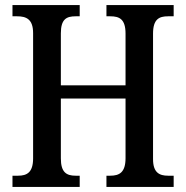

<svg xmlns="http://www.w3.org/2000/svg" viewBox="-20 -734 730 754"><path d="M29 0H293V-44H277C241 -44 219 -57 219 -112V-347H473V-113C473 -57 449 -44 413 -44H398V0H662V-44H640C606 -44 581 -56 581 -109V-602C581 -659 605 -670 640 -670H662V-714H398V-670H413C449 -670 473 -659 473 -602V-399H219V-603C219 -659 241 -670 277 -670H293V-714H29V-670H47C83 -670 110 -659 110 -604V-112C110 -57 86 -44 51 -44H29Z"/></svg>

Font: Noto Serif Georgian Condensed Medium
Style: Regular
Weight: 500
Width: 3
Designer: Monotype Design Team, Akaki Razmadze
Foundry: Google LLC
Version: Version 2.003